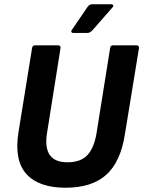

<svg xmlns="http://www.w3.org/2000/svg" viewBox="-20 -867 670 898"><path d="M286 11Q162 11 104 -52.5Q46 -116 66 -246L130 -642Q132 -655 143 -655H251Q265 -655 263 -642L200 -245Q189 -177 212.5 -142.5Q236 -108 296 -108Q358 -108 389.5 -142.5Q421 -177 432 -247L495 -642Q497 -655 508 -655H618Q631 -655 630 -642L564 -238Q544 -110 477 -49.5Q410 11 286 11ZM322 -713Q316 -713 314 -718Q312 -723 316 -727L389 -834Q398 -847 410 -847H500Q508 -847 509.5 -842Q511 -837 505 -831L412 -725Q407 -720 401.5 -716.5Q396 -713 389 -713Z"/></svg>

Font: Sofia Sans Semi Condensed ExtraBold
Style: Italic
Weight: 800
Italic angle: -9°
Version: Version 4.100